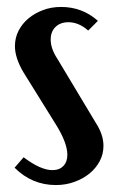

<svg xmlns="http://www.w3.org/2000/svg" viewBox="-20 -524 329 553"><path d="M234 -436Q207 -460 177 -460Q154 -460 140 -446.5Q126 -433 126 -410Q126 -384 145 -355L256 -170Q278 -136 278 -104Q278 -80 267 -59.5Q256 -39 237.5 -24Q219 -9 194 0Q169 9 141 9Q72 9 22 -41L48 -71Q97 -34 131 -34Q151 -34 162.5 -46Q174 -58 174 -78Q174 -113 140 -167L48 -315Q23 -357 23 -391Q23 -415 33.5 -435.5Q44 -456 62 -471Q80 -486 104 -495Q128 -504 156 -504Q217 -504 262 -464Z"/></svg>

Font: Moniqa Paragraph
Style: Bold
Weight: 700
Designer: Rajesh Rajput
Foundry: Rajesh Rajput
Version: Version 1.000